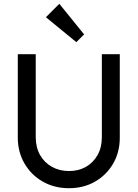

<svg xmlns="http://www.w3.org/2000/svg" viewBox="-20 -979 723 1009"><path d="M342.5 10Q265.5 10 204.6 -24.7Q143.8 -59.4 108.7 -119.9Q73.5 -180.4 73.5 -256.5V-694H167.8V-258.8Q167.8 -204.3 190.7 -164.1Q213.7 -123.8 253.4 -102Q293.1 -80.2 342.4 -80.2Q392.5 -80.2 431.2 -102Q469.9 -123.8 492.6 -164Q515.2 -204.2 515.2 -257.8V-694H609.5V-255.5Q609.5 -179.3 574.7 -119.4Q539.9 -59.5 479.7 -24.7Q419.5 10 342.5 10ZM381.2 -757.5 221.2 -888.5 291.8 -959 422 -798.2Z"/></svg>

Font: Outfit Thin
Style: Regular
Weight: 100
Designer: Rodrigo Fuenzalida
Foundry: fragTYPE
Version: Version 1.100;gftools[0.9.27]